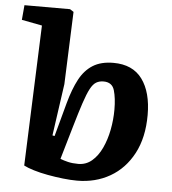

<svg xmlns="http://www.w3.org/2000/svg" viewBox="-54 -817 790 881"><g transform="rotate(5 340.5 -376.5)"><path d="M333 14Q304 14 268.5 10Q233 6 197.5 -0.5Q162 -7 132.5 -16Q103 -25 86 -34L111 -681L17 -699L23 -767H233L250 -756L237 -422L203 -183L213 -181L255 -336Q273 -402 297 -447Q321 -492 358.5 -515.5Q396 -539 453 -539Q542 -539 586 -479Q630 -419 630 -314Q630 -210 591 -136.5Q552 -63 485 -24.5Q418 14 333 14ZM415 -450Q396 -450 381.5 -441.5Q367 -433 354.5 -409.5Q342 -386 327.5 -342.5Q313 -299 293 -230L249 -79Q264 -73 284.5 -68Q305 -63 332 -63Q368 -63 395 -86Q422 -109 440 -147.5Q458 -186 467 -232.5Q476 -279 476 -325Q476 -378 465.5 -414Q455 -450 415 -450Z"/></g></svg>

Font: Literata 7pt
Style: Bold Italic
Weight: 700
Italic angle: -2°
Designer: Latin by Veronika Burian and Jose Scaglione. Greek by Irene Vlachou. Cyrillic by Vera Evstafieva
Foundry: TypeTogether
Version: Version 3.002